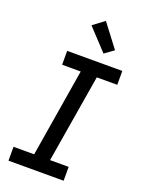

<svg xmlns="http://www.w3.org/2000/svg" viewBox="-178 -1064 857 1145"><g transform="rotate(20 250.0 -491.0)"><path d="M27 0V-88H158L250 -647H132V-735H482V-647H352L259 -88H377V0ZM341 -794 216 -928 288 -982 399 -836Z"/></g></svg>

Font: Iosevka Slab Semibold
Style: Italic
Weight: 600
Italic angle: -9°
Monospace: yes
Designer: Belleve Invis
Foundry: Belleve Invis
Version: Version 11.1.1; ttfautohint (v1.8.3)